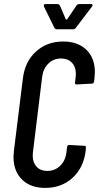

<svg xmlns="http://www.w3.org/2000/svg" viewBox="-20 -911 484 939"><path d="M46 -144Q46 -153 48 -173L92 -528Q102 -610 156 -659Q210 -708 289 -708Q360 -708 402 -668Q444 -628 444 -558Q444 -548 442 -528L440 -512Q438 -502 429 -502L355 -498Q345 -498 347 -508L350 -534Q351 -539 351 -550Q351 -584 331.5 -604.5Q312 -625 279 -625Q242 -625 216.5 -600Q191 -575 186 -534L141 -166Q140 -160 140 -150Q140 -116 159 -95.5Q178 -75 211 -75Q248 -75 274 -100Q300 -125 305 -166L308 -192Q310 -202 319 -202L392 -198Q402 -198 400 -188L399 -173Q389 -91 335 -41.5Q281 8 201 8Q129 8 87.5 -33Q46 -74 46 -144ZM194 -884Q194 -891 203 -891H262Q268 -891 273 -884L302 -816Q303 -815 305 -815Q307 -815 308 -816L354 -884Q359 -891 366 -891H426Q431 -891 432.5 -887.5Q434 -884 430 -879L351 -775Q346 -768 339 -768H256Q250 -768 246 -775L195 -879Q194 -881 194 -884Z"/></svg>

Font: Barlow Condensed Medium
Style: Italic
Weight: 500
Width: 3
Italic angle: -7°
Designer: Jeremy Tribby
Foundry: Tribby Type
Version: Version 1.408